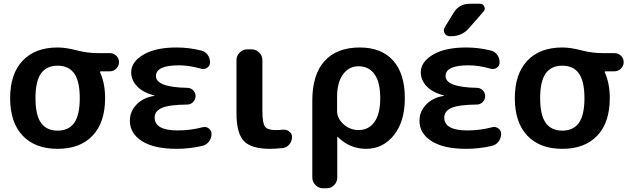

<svg xmlns="http://www.w3.org/2000/svg" viewBox="-20 -783 3362 1023"><path d="M375.5 -391.5Q346 -433 287 -433Q228 -433 198.5 -391.5Q169 -350 169 -260Q169 -170 198.5 -128.5Q228 -87 287 -87Q346 -87 375.5 -128.5Q405 -170 405 -260Q405 -350 375.5 -391.5ZM287 -530Q331 -530 388 -515Q445 -500 502 -500H565Q585 -500 599.5 -486Q614 -472 614 -452Q614 -432 599.5 -417.5Q585 -403 565 -403H519Q510 -403 514 -396Q540 -338 540 -260Q540 -131 473.5 -60.5Q407 10 287 10Q167 10 100.5 -60.5Q34 -131 34 -260Q34 -389 100.5 -459.5Q167 -530 287 -530Z M921 10Q801 10 736.5 -31Q672 -72 672 -140Q672 -189 707.5 -226Q743 -263 801 -272Q803 -272 803 -273Q803 -275 801 -275Q742 -290 710.5 -323Q679 -356 679 -398Q679 -453 743.5 -491.5Q808 -530 921 -530Q987 -530 1051 -514Q1073 -509 1086 -491.5Q1099 -474 1099 -451Q1099 -432 1084 -422Q1069 -412 1051 -417Q987 -435 934 -435Q811 -435 811 -378Q811 -318 978 -315Q996 -315 1009 -302Q1022 -289 1022 -271Q1022 -253 1009 -239.5Q996 -226 978 -226Q881 -225 842.5 -208Q804 -191 804 -157Q804 -88 927 -88Q994 -88 1059 -105Q1077 -110 1092 -99Q1107 -88 1107 -70Q1107 -47 1093.5 -29Q1080 -11 1059 -6Q991 10 921 10Z M1419 10Q1319 10 1279.5 -31.5Q1240 -73 1240 -180V-463Q1240 -486 1257 -503Q1274 -520 1297 -520H1321Q1344 -520 1361 -503Q1378 -486 1378 -463V-193Q1378 -128 1391.5 -109Q1405 -90 1449 -90Q1473 -90 1485 -92Q1505 -94 1520.5 -83Q1536 -72 1536 -53Q1536 -31 1521.5 -13.5Q1507 4 1486 6Q1442 10 1419 10Z M1776 -267V-192Q1776 -152 1810.5 -121Q1845 -90 1891 -90Q1944 -90 1975 -133Q2006 -176 2006 -260Q2006 -345 1975.5 -387.5Q1945 -430 1890 -430Q1839 -430 1807.5 -386.5Q1776 -343 1776 -267ZM1701 220Q1678 220 1661 203Q1644 186 1644 163V-247Q1644 -386 1709.5 -458Q1775 -530 1897 -530Q2012 -530 2074.5 -460.5Q2137 -391 2137 -260Q2137 -135 2078.5 -62.5Q2020 10 1931 10Q1844 10 1780 -53Q1779 -54 1778 -54Q1777 -54 1777 -53V163Q1777 186 1760.5 203Q1744 220 1721 220Z M2464 10Q2344 10 2279.5 -31Q2215 -72 2215 -140Q2215 -189 2250.5 -226Q2286 -263 2344 -272Q2346 -272 2346 -273Q2346 -275 2344 -275Q2285 -290 2253.5 -323Q2222 -356 2222 -398Q2222 -453 2286.5 -491.5Q2351 -530 2464 -530Q2530 -530 2594 -514Q2616 -509 2629 -491.5Q2642 -474 2642 -451Q2642 -432 2627 -422Q2612 -412 2594 -417Q2530 -435 2477 -435Q2354 -435 2354 -378Q2354 -318 2521 -315Q2539 -315 2552 -302Q2565 -289 2565 -271Q2565 -253 2552 -239.5Q2539 -226 2521 -226Q2424 -225 2385.5 -208Q2347 -191 2347 -157Q2347 -88 2470 -88Q2537 -88 2602 -105Q2620 -110 2635 -99Q2650 -88 2650 -70Q2650 -47 2636.5 -29Q2623 -11 2602 -6Q2534 10 2464 10ZM2484 -763H2537Q2554 -763 2560.5 -748Q2567 -733 2556 -721L2478 -632Q2441 -590 2384 -590H2377Q2358 -590 2349 -606Q2340 -622 2350 -638L2397 -715Q2426 -763 2484 -763Z M3064.5 -391.5Q3035 -433 2976 -433Q2917 -433 2887.5 -391.5Q2858 -350 2858 -260Q2858 -170 2887.5 -128.5Q2917 -87 2976 -87Q3035 -87 3064.5 -128.5Q3094 -170 3094 -260Q3094 -350 3064.5 -391.5ZM2976 -530Q3020 -530 3077 -515Q3134 -500 3191 -500H3254Q3274 -500 3288.5 -486Q3303 -472 3303 -452Q3303 -432 3288.5 -417.5Q3274 -403 3254 -403H3208Q3199 -403 3203 -396Q3229 -338 3229 -260Q3229 -131 3162.5 -60.5Q3096 10 2976 10Q2856 10 2789.5 -60.5Q2723 -131 2723 -260Q2723 -389 2789.5 -459.5Q2856 -530 2976 -530Z"/></svg>

Font: Rounded Mplus 1c Bold
Style: Bold
Weight: 700
Version: Version 1.059.20150529